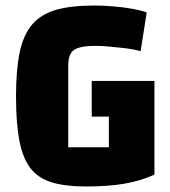

<svg xmlns="http://www.w3.org/2000/svg" viewBox="-20 -660 614 695"><path d="M290 15Q216 15 167 0Q118 -15 90 -51.5Q62 -88 50 -151.5Q38 -215 38 -312Q38 -408 51.5 -471.5Q65 -535 97 -572Q129 -609 183.5 -624.5Q238 -640 321 -640Q352 -640 389.5 -637Q427 -634 460 -628Q493 -622 511 -615L489 -475Q463 -482 433 -485.5Q403 -489 375 -491.5Q347 -494 326 -494Q271 -494 249 -480Q227 -466 227 -423V-127H525L539 -28Q489 -5 430 5Q371 15 290 15ZM374 -30V-238H312V-367H539V-28Z"/></svg>

Font: Changa ExtraLight
Style: Bold
Weight: 700
Version: Version 3.002; ttfautohint (v1.8.2)